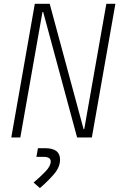

<svg xmlns="http://www.w3.org/2000/svg" viewBox="-20 -713 626 996"><path d="M379.9 0 204.1 -650.4H200.2L85.4 0H38.6L160.6 -693.4H237.8L413.6 -43H417L531.7 -693.4H578.6L456.5 0ZM187 262.7 154.3 233.9Q186 207.5 214.6 178Q243.2 148.4 243.2 124.5Q243.2 100.6 205.6 100.6H168.9L176.8 55.7H213.4Q291.5 55.7 291.5 114.7Q291.5 153.8 260.5 189.9Q229.5 226.1 187 262.7Z"/></svg>

Font: Cascadia Mono ExtraLight
Style: Italic
Weight: 200
Italic angle: -10°
Monospace: yes
Designer: Aaron Bell
Foundry: Saja Typeworks
Version: Version 2404.023; ttfautohint (v1.8.4)